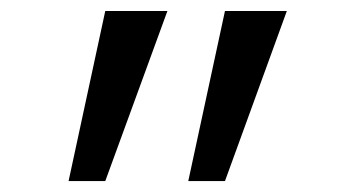

<svg xmlns="http://www.w3.org/2000/svg" viewBox="-20 -833 643 350"><path d="M285.2 -813 171.9 -502.9H105L171.9 -813ZM502.9 -813 390.1 -502.9H323.2L390.1 -813Z"/></svg>

Font: Arimo
Style: Regular
Weight: 400
Designer: Steve Matteson
Foundry: Monotype Imaging Inc.
Version: Version 1.33